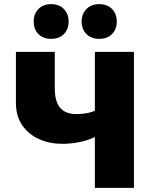

<svg xmlns="http://www.w3.org/2000/svg" viewBox="-20 -909 749 929"><path d="M439 0V-658H628V0ZM281 -213Q222 -213 171 -235Q120 -257 88.5 -301.5Q57 -346 57 -412V-658H245V-482Q245 -419 270.5 -388Q296 -357 350 -357Q369 -357 388.5 -359.5Q408 -362 425.5 -368Q443 -374 452 -380L522 -309Q493 -274 453.5 -253Q414 -232 369.5 -222.5Q325 -213 281 -213ZM227 -721Q189 -721 166 -744Q143 -767 143 -805Q143 -842 166 -865.5Q189 -889 227 -889Q266 -889 289 -865.5Q312 -842 312 -805Q312 -767 289 -744Q266 -721 227 -721ZM460 -721Q422 -721 398.5 -744Q375 -767 375 -805Q375 -842 398.5 -865.5Q422 -889 460 -889Q499 -889 522 -865.5Q545 -842 545 -805Q545 -767 522 -744Q499 -721 460 -721Z"/></svg>

Font: Ysabeau Office Black
Style: Regular
Weight: 900
Designer: Christian Thalmann (Catharsis Fonts)
Version: Version 2.001;gftools[0.9.30]; featfreeze: tnum,lnum,ss02